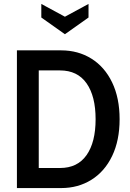

<svg xmlns="http://www.w3.org/2000/svg" viewBox="-20 -956 659 976"><path d="M66 -700H291Q377 -700 444.5 -658Q512 -616 550 -537Q588 -458 588 -350Q588 -242 550 -163Q512 -84 444.5 -42Q377 0 291 0H66ZM285 -102Q374 -102 420 -167.5Q466 -233 466 -350Q466 -467 420 -532.5Q374 -598 285 -598H177V-102ZM190 -867V-936L310 -871L430 -936V-867L310 -782Z"/></svg>

Font: Cabin Condensed SemiBold
Style: Regular
Weight: 600
Width: 3
Designer: Pablo Impallari
Foundry: Pablo Impallari. http://www.impallari.com Igino Marini. http://www.ikern.com
Version: Version 2.001